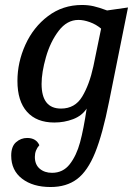

<svg xmlns="http://www.w3.org/2000/svg" viewBox="-20 -550 537 771"><path d="M183 201Q112 201 68.5 167.5Q25 134 25 75Q25 38 44.5 21Q64 4 89 4Q125 4 138 33Q120 53 120 80Q120 111 139.5 127.5Q159 144 189 144Q233 144 260 109.5Q287 75 301.5 21.5Q316 -32 328 -114Q309 -85 273.5 -71.5Q238 -58 198 -58Q127 -58 88.5 -101Q50 -144 50 -225Q50 -300 82 -370.5Q114 -441 173 -485.5Q232 -530 309 -530Q334 -530 356 -525Q378 -520 410 -508L494 -520L418 -142Q392 -11 362 63Q332 137 289.5 169Q247 201 183 201ZM295 -470Q249 -470 215.5 -426Q182 -382 164.5 -320.5Q147 -259 147 -213Q147 -114 225 -114Q281 -114 310 -162Q339 -210 355 -284L386 -435Q366 -452 341 -461Q316 -470 295 -470Z"/></svg>

Font: Sansita Light Italic
Style: Regular
Weight: 300
Italic angle: -11°
Designer: Pablo Cosgaya
Foundry: Omnibus-Type
Version: Version 1.006